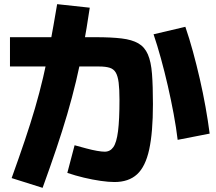

<svg xmlns="http://www.w3.org/2000/svg" viewBox="-20 -843 1040 924"><path d="M531 33Q503 33 464.5 27.5Q426 22 384 12Q342 2 304 -11L339 -144Q368 -136 396 -128.5Q424 -121 447 -117Q470 -113 484 -113Q510 -113 525.5 -135Q541 -157 548 -211.5Q555 -266 555 -363Q555 -414 551 -445.5Q547 -477 537 -494Q527 -511 507.5 -517Q488 -523 457 -523H28V-664H440Q515 -664 565 -658Q615 -652 645.5 -634.5Q676 -617 691.5 -581.5Q707 -546 711.5 -487.5Q716 -429 716 -342Q716 -206 698 -123.5Q680 -41 639.5 -4Q599 33 531 33ZM36 14Q72 -86 99.5 -167.5Q127 -249 148.5 -322.5Q170 -396 187.5 -470.5Q205 -545 221 -630.5Q237 -716 255 -823L412 -806Q397 -705 381 -618.5Q365 -532 346 -452.5Q327 -373 303.5 -293Q280 -213 251 -127Q222 -41 185 61ZM835 -170Q828 -229 815.5 -296Q803 -363 787.5 -430.5Q772 -498 754.5 -561.5Q737 -625 719 -678L872 -714Q891 -659 908.5 -595Q926 -531 941.5 -463.5Q957 -396 969 -329Q981 -262 989 -200Z"/></svg>

Font: M PLUS 1 Thin ExtraBold
Style: Regular
Weight: 800
Version: Version 1.001